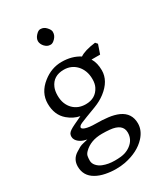

<svg xmlns="http://www.w3.org/2000/svg" viewBox="-243 -849 1069 1228"><g transform="rotate(-30 292.0 -235.0)"><path d="M452.1 -411.6Q475.1 -374.5 475.1 -319.3Q475.1 -241.7 397 -181.6Q362.8 -155.3 316.9 -137.7L242.2 -109.4Q188.5 -89.4 181.4 -81.8Q174.3 -74.2 174.3 -69.6Q174.3 -64.9 179.2 -60.5Q184.1 -56.2 195.3 -52.2Q222.2 -43 270.5 -43Q318.8 -43 360.8 -37.8Q402.8 -32.7 435.1 -18.6Q505.4 13.2 505.4 89.8Q505.4 141.6 464.8 186Q408.7 247.1 305.7 267.6Q274.9 273.4 237.8 273.4Q200.7 273.4 162.1 265.6Q123.5 257.8 94.7 241.2Q33.7 206.5 33.7 137.2Q33.7 83.5 79.1 54.7L110.8 35.6Q124 28.8 140.4 25.4Q156.7 22 173.3 17.6Q120.6 7.3 100.6 -24.4Q93.8 -35.6 93.8 -48.1Q93.8 -60.5 98.6 -69.3Q103.5 -78.1 116.2 -86.9Q128.9 -95.7 151.4 -106.4L209.5 -133.8Q163.6 -142.6 123.5 -176.3Q68.4 -222.7 68.4 -307.1Q68.4 -388.2 139.6 -444.3Q202.6 -494.6 278.3 -494.6Q354 -494.6 409.2 -459Q444.3 -483.4 525.4 -493.7L538.6 -478.5L515.6 -411.6ZM172.9 207.5Q210.9 222.7 259 222.7Q307.1 222.7 332.5 214.8Q357.9 207 377 192.4Q419.9 160.2 419.9 108.4Q419.9 43.5 328.1 35.2Q301.3 32.7 272 32.7Q188 32.7 138.7 82Q125 95.7 122.1 109.1Q119.1 122.6 119.1 143.1Q119.1 163.6 134.3 180.9Q149.4 198.2 172.9 207.5ZM159.2 -378.9Q148.9 -355 148.9 -320.6Q148.9 -286.1 159.2 -260.7Q169.4 -235.4 187 -217.8Q222.7 -182.1 278.8 -182.1Q352.1 -182.1 383.3 -243.7Q395 -266.6 395 -300.5Q395 -334.5 384.8 -360.8Q374.5 -387.2 356.9 -405.8Q320.3 -444.3 265.1 -444.3Q187 -444.3 159.2 -378.9ZM231.9 -724.6Q249.5 -744.1 264.4 -744.1Q279.3 -744.1 289.8 -738.8Q300.3 -733.4 308.1 -724.6Q326.7 -704.6 326.7 -689.2Q326.7 -673.8 321.5 -663.1Q316.4 -652.3 308.1 -643.6Q290 -624.5 274.7 -624.5Q259.3 -624.5 249.5 -629.9Q239.7 -635.3 231.7 -643.8Q223.6 -652.3 218.8 -663.1Q213.9 -673.8 213.9 -684.3Q213.9 -694.8 218.8 -705.3Q223.6 -715.8 231.9 -724.6Z"/></g></svg>

Font: Habibi
Style: Regular
Weight: 400
Designer: Magnus Gaarde
Foundry: Magnus Gaarde
Version: Version 1.001